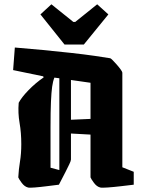

<svg xmlns="http://www.w3.org/2000/svg" viewBox="-20 -861 667 893"><path d="M67 -383Q80 -408 112.5 -441.5Q145 -475 183 -501L181 -506L41 -535L49 -640Q111 -635 179 -628.5Q247 -622 310 -615Q373 -608 421.5 -601Q470 -594 493 -590Q496 -589 504.5 -580.5Q513 -572 523.5 -560Q534 -548 541.5 -537.5Q549 -527 549 -523V-83L602 -62V-2Q577 1 543 5Q509 9 481 11Q453 13 446 11Q430 7 417 -10.5Q404 -28 401 -36V-235L310 -240V-119Q310 -113 302.5 -97.5Q295 -82 285 -62L254 -2Q229 1 198 5Q167 9 141.5 11Q116 13 110 11Q94 7 81 -10.5Q68 -28 65 -36Q67 -74 73 -110Q79 -146 79 -191Q79 -244 71 -289.5Q63 -335 67 -383ZM215 -81 256 -70V-497L233 -500Q226 -483 222.5 -457.5Q219 -432 217 -387.5Q215 -343 215 -269Q215 -195 215 -81ZM401 -476 310 -489V-304L401 -308ZM280 -654 168 -794 219 -841 321 -759H330L432 -841L484 -794L370 -654Z"/></svg>

Font: Grenze Gotisch ExtraBold
Style: Regular
Weight: 800
Designer: Renata Polastri
Foundry: Omnibus-Type
Version: Version 1.001